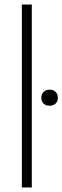

<svg xmlns="http://www.w3.org/2000/svg" viewBox="-20 -828 276 848"><path d="M76.5 0V-808H120.5V0ZM162.5 -396Q162.5 -412.5 172.5 -422.2Q182.5 -432 199 -432Q215.5 -432 225.5 -422.2Q235.5 -412.5 235.5 -396Q235.5 -380 225.5 -370.5Q215.5 -361 199 -361Q182.5 -361 172.5 -370.5Q162.5 -380 162.5 -396Z"/></svg>

Font: Encode Sans Semi Condensed ExLight
Style: Regular
Weight: 275
Width: 4
Designer: Multiple Designers
Foundry: Impallari Type
Version: Version 2.000